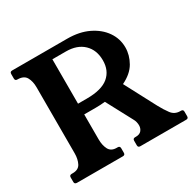

<svg xmlns="http://www.w3.org/2000/svg" viewBox="-145 -819 993 977"><g transform="rotate(-30 351.0 -330.0)"><path d="M682 -53Q695 -53 695 -40V-13Q695 0 682 0H412Q399 0 399 -13V-40Q399 -53 412 -53H417Q439 -53 449.5 -65.5Q460 -78 460 -96Q460 -105 457.5 -115.5Q455 -126 449 -136L369 -286Q342 -283 312 -283H246V-136Q246 -102 258.5 -77.5Q271 -53 304 -53H310Q323 -53 323 -40V-13Q323 0 310 0H40Q26 0 26 -13V-40Q26 -53 40 -53H46Q80 -53 92.5 -77.5Q105 -102 105 -136V-524Q105 -559 91.5 -583Q78 -607 40 -607Q27 -607 27 -620V-647Q27 -660 40 -660H363Q435 -660 487.5 -634.5Q540 -609 569 -567Q598 -525 598 -474Q598 -429 574 -387Q550 -345 494 -318L590 -136Q607 -104 626 -78.5Q645 -53 678 -53ZM297 -346Q385 -346 425.5 -380Q466 -414 466 -474Q466 -535 428.5 -571Q391 -607 325 -607H246V-346Z"/></g></svg>

Font: Young Serif
Style: Regular
Weight: 400
Designer: Bastien Sozeau
Foundry: NBR — Bastien Sozeau
Version: Version 3.004; ttfautohint (v1.8.4.7-5d5b);gftools[0.9.33]